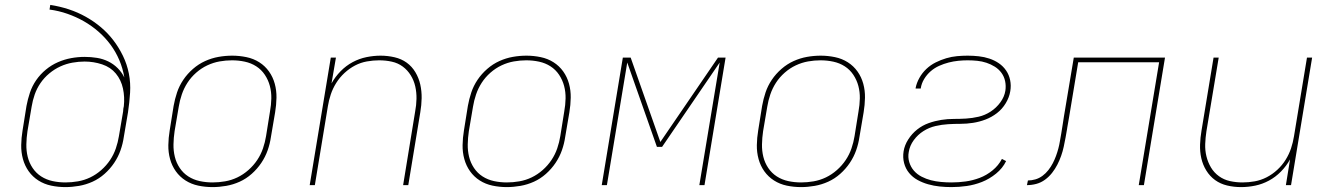

<svg xmlns="http://www.w3.org/2000/svg" viewBox="-20 -755 5440 783"><path d="M247 8Q217 8 188.5 2Q160 -4 136.5 -19Q113 -34 97 -56.5Q81 -79 73.5 -106.5Q66 -134 66.5 -163.5Q67 -193 72 -223L88 -323Q93 -350 102 -377Q111 -404 127.5 -428Q144 -452 167 -471Q190 -490 216.5 -501.5Q243 -513 270.5 -518Q298 -523 325 -523Q351 -523 375.5 -519Q400 -515 421.5 -504.5Q443 -494 460 -477Q477 -460 487 -439Q481 -476 466.5 -510Q452 -544 430.5 -573Q409 -602 381.5 -626Q354 -650 322.5 -668Q291 -686 255.5 -698.5Q220 -711 182 -716L185 -735Q224 -729 260.5 -717Q297 -705 330 -686.5Q363 -668 391.5 -644Q420 -620 442.5 -590.5Q465 -561 481.5 -527Q498 -493 505.5 -455Q513 -417 510.5 -377Q508 -337 502 -297L485 -197Q481 -169 471.5 -142Q462 -115 445.5 -90.5Q429 -66 406.5 -46Q384 -26 357.5 -14Q331 -2 302.5 3Q274 8 247 8ZM247 -11Q272 -11 298 -15.5Q324 -20 348 -31.5Q372 -43 393 -61.5Q414 -80 429 -102.5Q444 -125 452.5 -150Q461 -175 465 -200L482 -300L483 -312L485 -322Q489 -359 481.5 -394Q474 -429 452.5 -455Q431 -481 396.5 -492.5Q362 -504 325 -504Q301 -504 275.5 -499.5Q250 -495 226 -484Q202 -473 181 -455.5Q160 -438 145 -416Q130 -394 121.5 -369.5Q113 -345 109 -320L92 -220Q88 -193 87.5 -166.5Q87 -140 93 -115.5Q99 -91 113 -70Q127 -49 148 -35.5Q169 -22 194.5 -16.5Q220 -11 247 -11Z M847 8Q817 8 788.5 2Q760 -4 736.5 -19Q713 -34 697 -56.5Q681 -79 673.5 -106.5Q666 -134 666.5 -163.5Q667 -193 672 -223L688 -323Q693 -351 702 -378Q711 -405 727.5 -429.5Q744 -454 767 -474Q790 -494 816.5 -506Q843 -518 871 -523Q899 -528 927 -528Q956 -528 985 -522Q1014 -516 1037.5 -501Q1061 -486 1077 -463.5Q1093 -441 1100.5 -413.5Q1108 -386 1107.5 -356.5Q1107 -327 1102 -297L1085 -197Q1081 -169 1071.5 -142Q1062 -115 1045.5 -90.5Q1029 -66 1006.5 -46Q984 -26 957.5 -14Q931 -2 902.5 3Q874 8 847 8ZM847 -11Q872 -11 898 -15.5Q924 -20 948 -31.5Q972 -43 993 -61.5Q1014 -80 1029 -102.5Q1044 -125 1052.5 -150Q1061 -175 1065 -200L1081 -300Q1086 -327 1086.5 -353.5Q1087 -380 1080.5 -404.5Q1074 -429 1060 -450Q1046 -471 1025 -484.5Q1004 -498 978.5 -503.5Q953 -509 926 -509Q901 -509 875.5 -504.5Q850 -500 825.5 -488.5Q801 -477 780 -458.5Q759 -440 744.5 -417.5Q730 -395 721.5 -370Q713 -345 709 -320L692 -220Q688 -193 687.5 -166.5Q687 -140 693 -115.5Q699 -91 713 -70Q727 -49 748 -35.5Q769 -22 794.5 -16.5Q820 -11 847 -11Z M1243 0 1329 -520H1350L1332 -415Q1347 -442 1369 -464.5Q1391 -487 1418 -501.5Q1445 -516 1474.5 -522Q1504 -528 1532 -528Q1561 -528 1589 -521.5Q1617 -515 1638.5 -499.5Q1660 -484 1674 -460.5Q1688 -437 1694 -410Q1700 -383 1699.5 -354.5Q1699 -326 1694 -297L1645 0H1624L1673 -300Q1678 -326 1678.5 -352Q1679 -378 1673.5 -402.5Q1668 -427 1655 -448Q1642 -469 1622.5 -483.5Q1603 -498 1578 -503.5Q1553 -509 1526 -509Q1502 -509 1476.5 -504.5Q1451 -500 1428 -488Q1405 -476 1385 -457.5Q1365 -439 1351 -416.5Q1337 -394 1329 -370Q1321 -346 1317 -321L1264 0Z M2047 8Q2017 8 1988.5 2Q1960 -4 1936.5 -19Q1913 -34 1897 -56.5Q1881 -79 1873.5 -106.5Q1866 -134 1866.5 -163.5Q1867 -193 1872 -223L1888 -323Q1893 -351 1902 -378Q1911 -405 1927.5 -429.5Q1944 -454 1967 -474Q1990 -494 2016.5 -506Q2043 -518 2071 -523Q2099 -528 2127 -528Q2156 -528 2185 -522Q2214 -516 2237.5 -501Q2261 -486 2277 -463.5Q2293 -441 2300.5 -413.5Q2308 -386 2307.5 -356.5Q2307 -327 2302 -297L2285 -197Q2281 -169 2271.5 -142Q2262 -115 2245.5 -90.5Q2229 -66 2206.5 -46Q2184 -26 2157.5 -14Q2131 -2 2102.5 3Q2074 8 2047 8ZM2047 -11Q2072 -11 2098 -15.5Q2124 -20 2148 -31.5Q2172 -43 2193 -61.5Q2214 -80 2229 -102.5Q2244 -125 2252.5 -150Q2261 -175 2265 -200L2281 -300Q2286 -327 2286.5 -353.5Q2287 -380 2280.5 -404.5Q2274 -429 2260 -450Q2246 -471 2225 -484.5Q2204 -498 2178.5 -503.5Q2153 -509 2126 -509Q2101 -509 2075.5 -504.5Q2050 -500 2025.5 -488.5Q2001 -477 1980 -458.5Q1959 -440 1944.5 -417.5Q1930 -395 1921.5 -370Q1913 -345 1909 -320L1892 -220Q1888 -193 1887.5 -166.5Q1887 -140 1893 -115.5Q1899 -91 1913 -70Q1927 -49 1948 -35.5Q1969 -22 1994.5 -16.5Q2020 -11 2047 -11Z M2434 0 2520 -520H2552L2673 -176L2908 -520H2939L2853 0H2832L2915 -500L2680 -156H2659L2538 -500L2455 0Z M3247 8Q3217 8 3188.5 2Q3160 -4 3136.5 -19Q3113 -34 3097 -56.5Q3081 -79 3073.5 -106.5Q3066 -134 3066.5 -163.5Q3067 -193 3072 -223L3088 -323Q3093 -351 3102 -378Q3111 -405 3127.5 -429.5Q3144 -454 3167 -474Q3190 -494 3216.5 -506Q3243 -518 3271 -523Q3299 -528 3327 -528Q3356 -528 3385 -522Q3414 -516 3437.5 -501Q3461 -486 3477 -463.5Q3493 -441 3500.5 -413.5Q3508 -386 3507.5 -356.5Q3507 -327 3502 -297L3485 -197Q3481 -169 3471.5 -142Q3462 -115 3445.5 -90.5Q3429 -66 3406.5 -46Q3384 -26 3357.5 -14Q3331 -2 3302.5 3Q3274 8 3247 8ZM3247 -11Q3272 -11 3298 -15.5Q3324 -20 3348 -31.5Q3372 -43 3393 -61.5Q3414 -80 3429 -102.5Q3444 -125 3452.5 -150Q3461 -175 3465 -200L3481 -300Q3486 -327 3486.5 -353.5Q3487 -380 3480.5 -404.5Q3474 -429 3460 -450Q3446 -471 3425 -484.5Q3404 -498 3378.5 -503.5Q3353 -509 3326 -509Q3301 -509 3275.5 -504.5Q3250 -500 3225.5 -488.5Q3201 -477 3180 -458.5Q3159 -440 3144.5 -417.5Q3130 -395 3121.5 -370Q3113 -345 3109 -320L3092 -220Q3088 -193 3087.5 -166.5Q3087 -140 3093 -115.5Q3099 -91 3113 -70Q3127 -49 3148 -35.5Q3169 -22 3194.5 -16.5Q3220 -11 3247 -11Z M3860 8Q3836 8 3812 5.5Q3788 3 3765 -3.5Q3742 -10 3722 -21Q3702 -32 3687.5 -49.5Q3673 -67 3667 -90Q3661 -113 3665 -138Q3669 -163 3684 -186.5Q3699 -210 3720.5 -227Q3742 -244 3767.5 -253Q3793 -262 3818.5 -266Q3844 -270 3869.5 -270Q3895 -270 3920 -271.5Q3945 -273 3971 -279Q3997 -285 4020 -300Q4043 -315 4059.5 -337.5Q4076 -360 4080 -385Q4083 -405 4079 -424Q4075 -443 4064 -458Q4053 -473 4037 -483Q4021 -493 4003 -499Q3985 -505 3965.5 -507Q3946 -509 3926 -509Q3907 -509 3887.5 -507Q3868 -505 3848.5 -500Q3829 -495 3810 -486.5Q3791 -478 3775.5 -464.5Q3760 -451 3749 -433Q3738 -415 3735 -395Q3735 -395 3735 -395Q3735 -395 3735 -394H3714Q3714 -395 3714 -395Q3714 -395 3714 -396Q3718 -417 3729.5 -437.5Q3741 -458 3758 -474Q3775 -490 3796 -500.5Q3817 -511 3839 -517.5Q3861 -524 3883 -526Q3905 -528 3926 -528Q3949 -528 3971.5 -525.5Q3994 -523 4015 -516Q4036 -509 4053.5 -497Q4071 -485 4083 -467.5Q4095 -450 4099.5 -428Q4104 -406 4100 -383Q4096 -358 4081.5 -334Q4067 -310 4045.5 -293.5Q4024 -277 3999 -267.5Q3974 -258 3948 -254Q3922 -250 3897 -250Q3872 -250 3846.5 -248.5Q3821 -247 3795 -241Q3769 -235 3746 -220.5Q3723 -206 3706.5 -183.5Q3690 -161 3686 -135Q3682 -114 3688 -94Q3694 -74 3707 -59Q3720 -44 3738.5 -34.5Q3757 -25 3776.5 -20Q3796 -15 3817.5 -13Q3839 -11 3860 -11Q3889 -11 3918 -15Q3947 -19 3975 -29.5Q4003 -40 4027.5 -60Q4052 -80 4066 -107L4083 -98Q4069 -69 4042 -47Q4015 -25 3984.5 -13Q3954 -1 3922.5 3.5Q3891 8 3860 8Z M4168 0 4172 -19Q4187 -19 4202.5 -23.5Q4218 -28 4231.5 -38Q4245 -48 4255.5 -61.5Q4266 -75 4273.5 -89.5Q4281 -104 4286.5 -119Q4292 -134 4296 -149Q4300 -164 4302.5 -179.5Q4305 -195 4308 -211Q4311 -228 4313.5 -245.5Q4316 -263 4319 -281L4359 -520H4731L4645 0H4624L4707 -501H4377L4340 -278Q4338 -266 4336 -255Q4334 -244 4332 -232Q4332 -232 4332 -232Q4332 -232 4332 -232V-231Q4329 -213 4325.5 -194Q4322 -175 4318 -156.5Q4314 -138 4307.5 -119.5Q4301 -101 4292 -83.5Q4283 -66 4270.5 -50Q4258 -34 4241.5 -22Q4225 -10 4206 -5Q4187 0 4168 0Z M5041 8Q5012 8 4984.5 1.5Q4957 -5 4935.5 -20.5Q4914 -36 4899.5 -59.5Q4885 -83 4879 -110Q4873 -137 4874 -165.5Q4875 -194 4880 -223L4929 -520H4950L4900 -220Q4896 -194 4895 -168Q4894 -142 4900 -117.5Q4906 -93 4918.5 -72Q4931 -51 4951 -36.5Q4971 -22 4996 -16.5Q5021 -11 5047 -11Q5072 -11 5097 -15.5Q5122 -20 5145.5 -32Q5169 -44 5189 -62.5Q5209 -81 5223 -103.5Q5237 -126 5245 -150Q5253 -174 5257 -199L5310 -520H5331L5245 0H5224L5241 -105Q5226 -78 5204 -55.5Q5182 -33 5155 -18.5Q5128 -4 5099 2Q5070 8 5041 8Z"/></svg>

Font: Iosevka SS04 Thin Extended
Style: Italic
Weight: 100
Width: 7
Italic angle: -9°
Monospace: yes
Designer: Belleve Invis
Foundry: Belleve Invis
Version: Version 19.0.0; ttfautohint (v1.8.4)